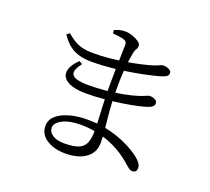

<svg xmlns="http://www.w3.org/2000/svg" viewBox="-136 -949 1272 1165"><g transform="rotate(20 500.0 -366.5)"><path d="M392.7 43.4Q319.7 43.4 271.4 11.8Q223.1 -19.7 223.1 -73Q223.1 -113 254.1 -140.3Q285.1 -167.6 336.8 -181.9Q388.5 -196.2 450.6 -196.2Q521.1 -196.2 580 -183Q638.9 -169.7 684.6 -150.3Q730.4 -130.8 761.3 -111.5Q792.2 -92.3 806.1 -79.5Q822.4 -65.6 831.1 -52.3Q839.7 -38.9 839.7 -23.7Q839.7 -9.3 832.2 -2.1Q824.7 5.1 812.7 5.1Q799.6 5.1 789.4 -2.2Q779.2 -9.5 765.5 -21.8Q724.8 -59.7 671.6 -89.6Q618.4 -119.4 555.9 -136.2Q493.4 -152.9 424.4 -152.9Q350.4 -152.9 306.5 -129.9Q262.6 -107 262.6 -76.3Q262.6 -49.9 289.2 -31Q315.8 -12 365.6 -12Q428.4 -12 460.1 -26.1Q491.8 -40.3 503.3 -70.8Q514.8 -101.4 514.8 -150.7Q514.8 -176.2 512.5 -220.2Q510.2 -264.1 507.8 -320.7Q505.4 -377.2 505.4 -440.8Q505.4 -480.1 506.2 -522.4Q507 -564.6 507.9 -602.3Q508.8 -640.1 509.6 -665.8Q510.3 -691.6 510.3 -697.7Q510.3 -712.7 506.3 -718.5Q502.3 -724.2 490.1 -728.8Q474.1 -733.7 457.5 -735.8Q440.9 -738 416.9 -740.3L414.3 -761.3Q428.8 -768.2 446.3 -772.8Q463.8 -777.4 483.7 -777.4Q505.7 -777.4 530.1 -769Q554.5 -760.7 572 -748.6Q589.4 -736.4 589.4 -723.1Q589.4 -707.5 582.1 -697.7Q574.8 -687.8 571.2 -668.3Q566.5 -644.5 562.1 -611.2Q557.7 -577.9 555.1 -533.3Q552.5 -488.8 552.5 -428.6Q552.5 -352.3 558.1 -290.1Q563.7 -227.9 568.8 -178.8Q573.9 -129.6 573.9 -90.6Q573.9 -27.5 525 7.9Q476.1 43.4 392.7 43.4ZM384.8 -341.9Q332.4 -341.9 295.3 -353.6Q258.2 -365.2 241.6 -387.8Q225 -410.3 234 -441.8Q242.9 -473.4 282.6 -512.9L303.9 -500.9Q272.1 -459.3 273.6 -436.3Q275.1 -413.3 304 -403.8Q332.9 -394.3 382.5 -394.3Q436.3 -394.3 493.2 -399.7Q550 -405.1 602.6 -415Q655.2 -424.9 695.7 -438.1Q721.2 -446.7 735.5 -453.5Q749.8 -460.3 758.6 -460.3Q775.2 -460.3 790.8 -452.6Q806.4 -444.8 806.4 -429.1Q806.4 -418.3 798.4 -410.4Q790.4 -402.5 776.7 -396.9Q754.2 -388.3 712.5 -378.8Q670.8 -369.3 616.4 -361.1Q562 -352.9 502.4 -347.4Q442.7 -341.9 384.8 -341.9ZM355.6 -534Q309.5 -534 273.6 -543.5Q237.6 -553 208.2 -575.8Q178.9 -598.6 152.7 -638.1L170.4 -652Q194.9 -632 217.5 -617.4Q240.1 -602.7 270.2 -594.6Q300.3 -586.6 347 -586.6Q397.2 -586.6 451.3 -592Q505.4 -597.4 556.4 -606.1Q607.4 -614.9 648.9 -624.6Q690.3 -634.3 714.5 -642.1Q734.9 -648.6 748.3 -655.5Q761.7 -662.4 772 -662.4Q783.8 -662.4 796 -658.6Q808.1 -654.9 816.2 -648.5Q824.2 -642 824.2 -631.4Q824.2 -618.1 814.9 -611.3Q805.7 -604.5 791.3 -599.3Q769.3 -591.3 722.7 -580.5Q676.2 -569.7 614.9 -559Q553.6 -548.3 486.3 -541.1Q419 -534 355.6 -534Z"/></g></svg>

Font: Noto Serif HK ExtraLight
Style: Regular
Weight: 200
Designer: Ryoko NISHIZUKA 西塚涼子 (kana & ideographs); Frank Grießhammer (Latin, Greek & Cyrillic); Wenlong ZHANG 张文龙 (bopomofo); San
Foundry: Adobe
Version: Version 2.002-H1;hotconv 1.1.0;makeotfexe 2.6.0